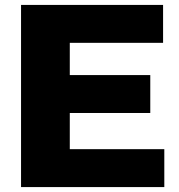

<svg xmlns="http://www.w3.org/2000/svg" viewBox="-20 -760 728 780"><path d="M263.5 -154H647.5V0H65.5V-740H642.5V-586H263.5V-455H590.5V-301H263.5Z"/></svg>

Font: Encode Sans Semi Expanded ExBd
Style: Regular
Weight: 800
Width: 6
Designer: Multiple Designers
Foundry: Impallari Type
Version: Version 2.000